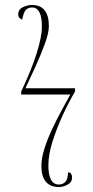

<svg xmlns="http://www.w3.org/2000/svg" viewBox="-20 -740 374 770"><path d="M217 10Q146 10 146 -75Q146 -106 158.5 -145Q171 -184 190 -224Q209 -264 228.5 -300Q248 -336 262 -361H65V-373Q106 -459 127 -526Q148 -593 148 -633Q148 -710 109 -710Q92 -710 83 -699.5Q74 -689 69 -661Q59 -666 56 -670.5Q53 -675 53 -682Q53 -702 71.5 -711Q90 -720 108 -720Q176 -720 176 -635Q176 -608 160 -564.5Q144 -521 122.5 -473.5Q101 -426 82 -386H281V-373Q257 -333 232.5 -280Q208 -227 191 -173.5Q174 -120 174 -77Q174 0 216 0Q231 0 241.5 -10Q252 -20 253 -49Q263 -48 266 -41.5Q269 -35 269 -28Q269 -9 251 0.5Q233 10 217 10Z"/></svg>

Font: Noto Serif Display ExtraCondensed Thin
Style: Regular
Weight: 100
Width: 2
Designer: Monotype Design Team
Foundry: Monotype Imaging Inc.
Version: Version 2.009